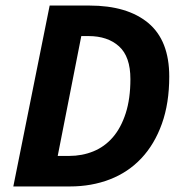

<svg xmlns="http://www.w3.org/2000/svg" viewBox="-20 -672 656 692"><path d="M159 -652H302Q439 -652 514.5 -589Q590 -526 590 -396Q590 -300 563.5 -226Q537 -152 489.5 -101.5Q442 -51 376 -25.5Q310 0 232 0H28ZM229 -110Q276 -110 316.5 -126.5Q357 -143 386.5 -177Q416 -211 433 -263.5Q450 -316 450 -387Q450 -468 409 -505Q368 -542 299 -542H273L188 -110Z"/></svg>

Font: mr_Source Sans Pro
Style: Bold Italic
Weight: 700
Italic angle: -11°
Designer: Paul D. Hunt
Foundry: Adobe Systems Incorporated
Version: Version 1.036;July 10, 2024;FontCreator 11.5.0.2430 64-bit